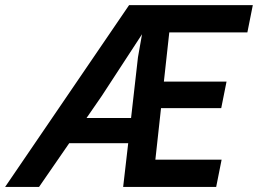

<svg xmlns="http://www.w3.org/2000/svg" viewBox="-72 -740 1020 760"><path d="M439 -719.7H928.7L907.2 -611.8H598.1L576.7 -417H824.7L803.7 -312H565.4L543 -107.9H805.2L783.7 0H415.5L435.5 -173.3H202.1L82.5 0H-51.8ZM446.8 -272.9 474.1 -513.2 490.2 -604.5 330.6 -359.9 270.5 -272.9Z"/></svg>

Font: Reddit Sans Fudge SmBold Italic
Style: Regular
Weight: 600
Italic angle: -11.25°
Designer: Stephen Hutchings
Version: Version 1.013